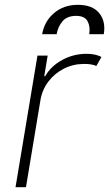

<svg xmlns="http://www.w3.org/2000/svg" viewBox="-20 -776 452 796"><path d="M44.4 0 135.3 -545.5H177.6L163.4 -460.2H167.3Q191.4 -502.1 238.1 -527.5Q284.8 -552.9 339.1 -552.9Q376.1 -552.9 400.6 -539.8L379.6 -502.5Q360.4 -511 329.2 -511Q283.7 -511 245 -491.5Q206.3 -471.9 180.4 -437.7Q154.5 -403.4 147.4 -359.4L87.7 0ZM154.8 -634.2Q163.7 -687.1 203.8 -721.6Q244 -756 302.9 -756Q363.3 -756 391.3 -721.6Q419.4 -687.1 410.2 -634.2H349.8Q355.1 -665.8 343 -688Q331 -710.2 295.8 -710.2Q257.5 -710.2 238.6 -687.1Q219.8 -664.1 214.8 -634.2Z"/></svg>

Font: Inter UI Extra Light
Style: Italic
Weight: 200
Italic angle: -9.39999°
Designer: Rasmus Andersson
Foundry: rsms
Version: 3.2;8d6f07862